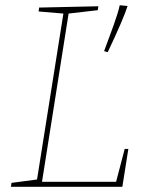

<svg xmlns="http://www.w3.org/2000/svg" viewBox="-20 -716 563 736"><path d="M425 -19 458 -145H472L449 0H22L24 -15L122 -28L223 -664L128 -672L130 -687L357 -692L355 -677L243 -664L141 -19ZM379 -520Q399 -573 416 -620.5Q433 -668 439 -696L469 -693Q454 -645 393 -516Z"/></svg>

Font: Bitter Pro Thin
Style: Italic
Weight: 250
Italic angle: -9°
Designer: Sol Matas, and Bitter project Authors
Foundry: Sol Matas
Version: Version 1.010